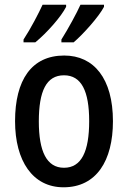

<svg xmlns="http://www.w3.org/2000/svg" viewBox="-20 -786 544 816"><path d="M422 -757V-766H322C307 -732 270 -664 241 -618V-606H293C334 -641 401 -716 422 -757ZM261 -757V-766H161C145 -731 111 -665 80 -618V-606H130C179 -646 240 -715 261 -757ZM460 -271C460 -452 379 -550 253 -550C114 -550 44 -446 44 -271C44 -102 119 10 250 10C390 10 460 -103 460 -271ZM145 -270C145 -399 177 -466 252 -466C326 -466 359 -399 359 -271C359 -142 326 -73 252 -73C178 -73 145 -143 145 -270Z"/></svg>

Font: Noto Sans Thai Looped Condensed Medium
Style: Regular
Weight: 500
Width: 3
Designer: Sasikarn Vongin, Ben Mitchell
Foundry: The Fontpad Ltd
Version: Version 1.001